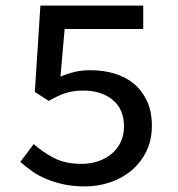

<svg xmlns="http://www.w3.org/2000/svg" viewBox="-20 -657 640 689"><path d="M285 12Q243 12 208.5 4.5Q174 -3 145.5 -15Q117 -27 94.5 -43Q72 -59 53 -76L101 -140Q132 -112 173 -90.5Q214 -69 273 -69Q305 -69 332.5 -78.5Q360 -88 380.5 -105Q401 -122 413 -147Q425 -172 425 -203Q425 -265 384.5 -298.5Q344 -332 278 -332Q259 -332 243.5 -329.5Q228 -327 214 -322.5Q200 -318 185.5 -311Q171 -304 155 -295L105 -327L125 -637H494V-553H212L197 -382Q223 -393 248 -399Q273 -405 306 -405Q351 -405 391 -393Q431 -381 460.5 -356.5Q490 -332 507.5 -294.5Q525 -257 525 -206Q525 -154 505 -113.5Q485 -73 451.5 -45Q418 -17 374.5 -2.5Q331 12 285 12Z"/></svg>

Font: Source Code Pro Medium
Style: Regular
Weight: 500
Monospace: yes
Designer: Paul D. Hunt, Teo Tuominen
Foundry: Adobe Systems Incorporated
Version: Version 2.030;PS 1.000;hotconv 16.6.51;makeotf.lib2.5.65220